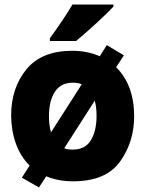

<svg xmlns="http://www.w3.org/2000/svg" viewBox="-20 -786 640 843"><path d="M314 -606Q354 -639 403.5 -684.5Q453 -730 478 -757V-766H298Q280 -735 252 -693.5Q224 -652 199 -618V-606ZM195 -276Q195 -343 221 -383Q247 -423 300 -423Q322 -423 339 -416L204 -205Q195 -235 195 -276ZM299 -129Q278 -129 262 -135L396 -344Q404 -315 404 -277Q404 -212 379 -170.5Q354 -129 299 -129ZM301 10Q445 10 507 -76.5Q569 -163 569 -275Q569 -412 490 -491L524 -543L449 -588L418 -539Q364 -563 297 -563Q162 -563 95.5 -481Q29 -399 29 -280Q29 -215 49 -157.5Q69 -100 110 -59L76 -6L151 37L183 -12Q235 10 301 10Z"/></svg>

Font: Noto Sans Mono UI ExtraBold
Style: Regular
Weight: 800
Designer: Monotype Design team
Foundry: Monotype Imaging Inc.
Version: 1.000